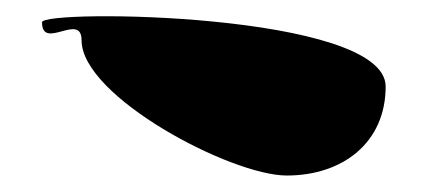

<svg xmlns="http://www.w3.org/2000/svg" viewBox="-20 -471 521 233"><path d="M31 -444C31 -409 79 -457 79 -422C79 -354 260 -258 328 -258C396 -258 448 -298 448 -366C448 -456 31 -460 31 -444Z"/></svg>

Font: Interstorm
Style: Regular
Weight: 400
Version: Version 0.7